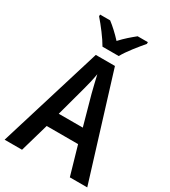

<svg xmlns="http://www.w3.org/2000/svg" viewBox="-224 -1047 1022 1155"><g transform="rotate(30 287.5 -469.5)"><path d="M453 -939H382C350 -913 320 -888 286 -851C255 -885 220 -917 191 -939H121V-927C156 -887 206 -822 230 -779H343C367 -824 420 -888 453 -927ZM453 0H574L353 -716H220L0 0H121L178 -198H396ZM371 -298H204L259 -501C268 -532 280 -583 286 -620C293 -587 307 -533 315 -500Z"/></g></svg>

Font: Noto Sans UI SemiCondensed Medium
Style: Regular
Weight: 500
Width: 4
Designer: Monotype Design Team
Foundry: Monotype Imaging Inc.
Version: Version 1.901